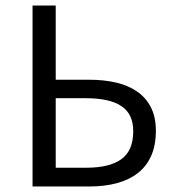

<svg xmlns="http://www.w3.org/2000/svg" viewBox="-20 -676 640 696"><path d="M98 0V-656H182V-387H303Q357 -387 401.5 -376.5Q446 -366 478 -343.5Q510 -321 527.5 -286Q545 -251 545 -202Q545 -149 528 -111Q511 -73 479.5 -48.5Q448 -24 403.5 -12Q359 0 304 0ZM182 -68H293Q377 -68 420 -99Q463 -130 463 -200Q463 -263 420 -291.5Q377 -320 291 -320H182Z"/></svg>

Font: Source Code Pro
Style: Regular
Weight: 400
Monospace: yes
Designer: Paul D. Hunt, Teo Tuominen
Foundry: Adobe Systems Incorporated
Version: Version 2.030;PS 1.000;hotconv 16.6.51;makeotf.lib2.5.65220